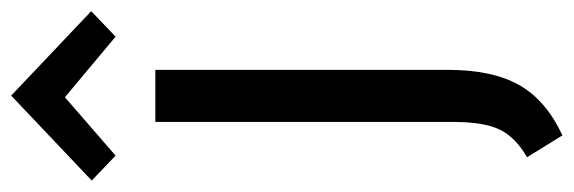

<svg xmlns="http://www.w3.org/2000/svg" viewBox="-375 -425 1022 342"><g transform="rotate(-90 136.0 -254.0)"><path d="M29.8 -559.1 -14.6 -601.6 136.7 -745.1 287.1 -602.5 241.7 -559.1 133.8 -649.4ZM89.8 41.5V-488.3H182.6V31.7Q182.6 112.3 155.3 160.2Q127.9 208 65.9 236.8L26.9 173.8Q62.5 153.3 76.2 125Q89.8 96.7 89.8 41.5Z"/></g></svg>

Font: Spinnaker
Style: Regular
Weight: 400
Designer: Elena Albertoni
Foundry: Elena Albertoni
Version: Version 1.001